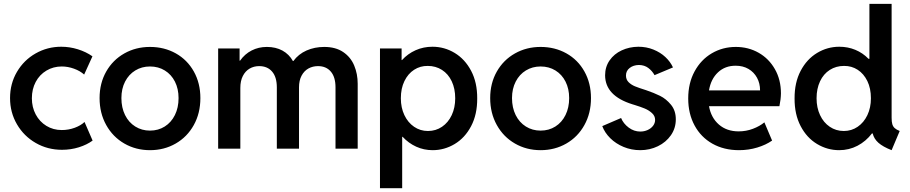

<svg xmlns="http://www.w3.org/2000/svg" viewBox="-20 -772 4726 997"><path d="M32.2 -262.7Q32.2 -337.9 68.1 -398.9Q104 -460 165 -494.6Q226.1 -529.3 297.9 -529.3Q341.8 -529.3 384.3 -516.1Q426.8 -502.9 460 -479.5L417 -384.8Q396 -403.8 364.3 -415.3Q332.5 -426.8 300.8 -426.8Q256.8 -426.8 221.2 -405.5Q185.5 -384.3 165.5 -346.7Q145.5 -309.1 145.5 -261.7Q145.5 -215.3 165.5 -177.7Q185.5 -140.1 220.9 -118.4Q256.3 -96.7 300.8 -96.7Q335.9 -96.7 368.2 -108.6Q400.4 -120.6 418.9 -138.7L460.9 -42Q431.6 -20.5 389.9 -7.3Q348.1 5.9 301.8 5.9Q227.5 5.9 165.8 -29.5Q104 -64.9 68.1 -126.5Q32.2 -188 32.2 -262.7Z M497.1 -262.7Q497.1 -339.8 531.5 -400.4Q565.9 -460.9 625.7 -494.6Q685.5 -528.3 758.8 -528.3Q833 -528.3 892.8 -494.9Q952.6 -461.4 986.6 -400.6Q1020.5 -339.8 1020.5 -262.7Q1020.5 -184.1 986.3 -122.6Q952.1 -61 892.3 -26.6Q832.5 7.8 758.8 7.8Q685.5 7.8 625.7 -26.6Q565.9 -61 531.5 -122.8Q497.1 -184.6 497.1 -262.7ZM907.2 -262.7Q907.2 -311 888.4 -348.1Q869.6 -385.3 835.9 -406Q802.2 -426.8 758.8 -426.8Q716.3 -426.8 682.6 -406.2Q648.9 -385.7 629.6 -348.4Q610.4 -311 610.4 -262.7Q610.4 -212.9 629.4 -174.6Q648.4 -136.2 682.4 -115Q716.3 -93.8 758.8 -93.8Q801.8 -93.8 835.4 -115Q869.1 -136.2 888.2 -174.6Q907.2 -212.9 907.2 -262.7Z M1112.8 -520.5H1224.1V-457H1226.6Q1251 -491.7 1286.9 -510Q1322.8 -528.3 1365.7 -528.3Q1412.1 -528.3 1446.8 -509.3Q1481.4 -490.2 1501 -455.1H1503.4Q1529.8 -491.2 1571.8 -509.8Q1613.8 -528.3 1663.6 -528.3Q1723.1 -528.3 1762.2 -501.7Q1801.3 -475.1 1819.3 -431.6Q1837.4 -388.2 1837.4 -336.9V0H1722.2V-318.4Q1722.2 -371.6 1698 -400.1Q1673.8 -428.7 1631.3 -428.7Q1604 -428.7 1581.5 -416.3Q1559.1 -403.8 1545.9 -378.9Q1532.7 -354 1532.7 -318.4V0H1417.5V-318.4Q1417.5 -371.6 1393.1 -400.1Q1368.7 -428.7 1325.7 -428.7Q1298.3 -428.7 1276.1 -415.8Q1253.9 -402.8 1241 -377.4Q1228 -352.1 1228 -315.4V0H1112.8Z M1953.1 -520.5H2065.4V-460H2067.4Q2097.7 -493.2 2138.2 -511.2Q2178.7 -529.3 2225.6 -529.3Q2287.6 -529.3 2341.1 -497.1Q2394.5 -464.8 2426.5 -404.1Q2458.5 -343.3 2458 -260.7Q2458.5 -178.2 2426.5 -117.2Q2394.5 -56.2 2341.1 -24.2Q2287.6 7.8 2226.6 7.8Q2181.2 7.8 2141.4 -10.3Q2101.6 -28.3 2070.8 -61.5H2068.4V205.1H1953.1ZM2343.8 -261.7Q2343.8 -311.5 2325.7 -349.9Q2307.6 -388.2 2275.1 -408.9Q2242.7 -429.7 2201.2 -429.7Q2162.1 -430.2 2130.4 -409.7Q2098.6 -389.2 2080.1 -351.1Q2061.5 -313 2061.5 -261.7Q2061.5 -212.9 2079.8 -174.3Q2098.1 -135.7 2130.1 -113.8Q2162.1 -91.8 2202.1 -91.8Q2243.2 -91.8 2275.4 -113.8Q2307.6 -135.7 2325.7 -174.3Q2343.8 -212.9 2343.8 -261.7Z M2525.4 -262.7Q2525.4 -339.8 2559.8 -400.4Q2594.2 -460.9 2654.1 -494.6Q2713.9 -528.3 2787.1 -528.3Q2861.3 -528.3 2921.1 -494.9Q2981 -461.4 3014.9 -400.6Q3048.8 -339.8 3048.8 -262.7Q3048.8 -184.1 3014.6 -122.6Q2980.5 -61 2920.7 -26.6Q2860.8 7.8 2787.1 7.8Q2713.9 7.8 2654.1 -26.6Q2594.2 -61 2559.8 -122.8Q2525.4 -184.6 2525.4 -262.7ZM2935.5 -262.7Q2935.5 -311 2916.7 -348.1Q2897.9 -385.3 2864.3 -406Q2830.6 -426.8 2787.1 -426.8Q2744.6 -426.8 2710.9 -406.2Q2677.2 -385.7 2658 -348.4Q2638.7 -311 2638.7 -262.7Q2638.7 -212.9 2657.7 -174.6Q2676.8 -136.2 2710.7 -115Q2744.6 -93.8 2787.1 -93.8Q2830.1 -93.8 2863.8 -115Q2897.5 -136.2 2916.5 -174.6Q2935.5 -212.9 2935.5 -262.7Z M3107.4 -117.2 3205.1 -159.2Q3216.8 -130.4 3244.4 -109.6Q3272 -88.9 3304.7 -88.9Q3325.2 -88.9 3343 -96.9Q3360.8 -105 3371.3 -118.9Q3381.8 -132.8 3381.8 -149.4Q3381.8 -169.9 3365.5 -184.8Q3349.1 -199.7 3327.9 -208.5Q3306.6 -217.3 3276.4 -226.6L3263.7 -230.5Q3122.6 -274.4 3122.1 -380.9Q3122.1 -424.8 3145.5 -458.5Q3168.9 -492.2 3208.3 -510.5Q3247.6 -528.8 3294.9 -529.3Q3336.9 -529.3 3373 -514.6Q3409.2 -500 3435.1 -475.8Q3460.9 -451.7 3474.6 -421.9L3378.9 -381.8Q3366.7 -403.8 3346.7 -418.9Q3326.7 -434.1 3297.9 -434.6Q3269 -434.1 3249.8 -419.2Q3230.5 -404.3 3230.5 -379.9Q3230.5 -358.9 3243.9 -345.5Q3257.3 -332 3277.3 -323.7Q3297.4 -315.4 3335 -303.7Q3375.5 -290 3407.2 -274.4Q3439 -258.8 3464.1 -228.3Q3489.3 -197.8 3489.3 -152.3Q3489.3 -106.4 3463.9 -69.8Q3438.5 -33.2 3396.2 -12.7Q3354 7.8 3304.7 7.8Q3258.8 7.8 3218.3 -9Q3177.7 -25.9 3148.9 -54.4Q3120.1 -83 3107.4 -117.2Z M3553.7 -260.7Q3553.7 -340.3 3586.7 -401.1Q3619.6 -461.9 3676 -495.1Q3732.4 -528.3 3800.8 -528.3Q3866.2 -528.3 3919.4 -498Q3972.7 -467.8 4003.9 -412.8Q4035.2 -357.9 4035.2 -287.1Q4034.7 -255.9 4027.3 -220.7H3661.6Q3672.4 -160.6 3713.1 -125.2Q3753.9 -89.8 3815.4 -89.8Q3854.5 -89.8 3889.9 -103.3Q3925.3 -116.7 3949.2 -136.7L3989.3 -42Q3957 -19.5 3912.1 -5.9Q3867.2 7.8 3817.4 7.8Q3739.3 7.8 3679.4 -25.9Q3619.6 -59.6 3586.7 -120.6Q3553.7 -181.6 3553.7 -260.7ZM3926.8 -302.7Q3926.8 -339.4 3910.9 -368.4Q3895 -397.5 3866.5 -414.1Q3837.9 -430.7 3800.8 -430.7Q3745.6 -431.2 3708.5 -396.5Q3671.4 -361.8 3661.6 -302.7Z M4511.7 -79.1H4507.8Q4476.6 -38.1 4432.6 -15.1Q4388.7 7.8 4337.4 7.8Q4276.4 7.8 4222.9 -24.2Q4169.4 -56.2 4137.5 -117.2Q4105.5 -178.2 4106 -260.7Q4105.5 -343.3 4137.5 -404.1Q4169.4 -464.8 4222.9 -497.1Q4276.4 -529.3 4338.4 -529.3Q4382.8 -529.3 4421.6 -513.2Q4460.4 -497.1 4489.7 -466.8H4494.6V-752H4609.9V-160.2Q4609.9 -139.6 4613.5 -127.2Q4617.2 -114.7 4626 -106.7Q4634.8 -98.6 4651.9 -91.8L4609.9 7.8Q4564.9 -9.8 4541.5 -30.5Q4518.1 -51.3 4511.7 -79.1ZM4502.4 -261.7Q4502.4 -313 4483.9 -351.1Q4465.3 -389.2 4433.6 -409.7Q4401.9 -430.2 4362.8 -429.7Q4321.3 -429.7 4288.8 -408.9Q4256.3 -388.2 4238.3 -349.9Q4220.2 -311.5 4220.2 -261.7Q4220.2 -212.9 4238.3 -174.3Q4256.3 -135.7 4288.6 -113.8Q4320.8 -91.8 4361.8 -91.8Q4401.9 -91.8 4433.8 -113.8Q4465.8 -135.7 4484.1 -174.3Q4502.4 -212.9 4502.4 -261.7Z"/></svg>

Font: Reddit Sans Vanilla SemiBold
Style: Regular
Weight: 600
Designer: Stephen Hutchings
Foundry: Reddit
Version: Version 1.013